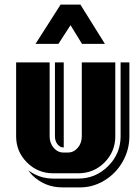

<svg xmlns="http://www.w3.org/2000/svg" viewBox="-20 -750 590 831"><path d="M434.1 -560.1H335L285.2 -641.1L232.9 -560.1H133.8L242.2 -730H328.1ZM540 -160.2Q540 -101.1 510.5 -49.6Q481 2 429.7 32.5Q378.4 63 318.8 61H249Q173.8 61 119.1 7.8Q106.4 -6.8 102.1 -13.2Q150.4 22.9 210 22.9H318.8Q394 22.9 448 -31Q502 -85 502 -160.2V-480H540ZM479 -160.2Q479 -93.8 432.4 -46.9Q385.7 0 318.8 0H210Q143.6 0 96.7 -46.9Q49.8 -93.8 49.8 -160.2V-480H194.8V-160.2Q194.8 -130.4 212.4 -110.1Q230 -89.8 254.9 -89.8H273.9Q298.8 -89.8 316.4 -110.1Q334 -130.4 334 -160.2V-480H479ZM255.9 -111.8H254.9Q239.3 -111.8 228.5 -126Q217.8 -140.1 217.8 -160.2V-480H255.9Z"/></svg>

Font: Laconic
Style: Shadow
Weight: 900
Width: 6
Designer: Robby Woodard
Version: Version 1.000